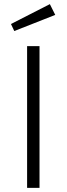

<svg xmlns="http://www.w3.org/2000/svg" viewBox="-20 -908 322 928"><path d="M171 0H111V-685H171ZM49 -758 33 -792 221 -888 247 -836Z"/></svg>

Font: Trujillo Light
Style: Regular
Weight: 300
Designer: Fira Sans original fonts by bBox Type GmbH, Carrois Corporate GbR, & Edenspiekermann AG / Changes by Cristiano Sobral
Foundry: Fira Sans original fonts by bBox Type GmbH, Carrois Corporate GbR, & Edenspiekermann AG / Changes by Cristiano Sobral
Version: Version 4.301;July 28, 2020;FontCreator 13.0.0.2655 64-bit